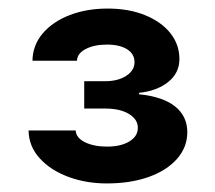

<svg xmlns="http://www.w3.org/2000/svg" viewBox="-20 -864 508 453"><path d="M231.9 -431.2Q183.1 -431.2 141.1 -446.8Q99.1 -462.4 73.5 -490.7Q47.9 -519 47.4 -556.2H158.7Q159.2 -539.1 180.2 -528.6Q201.2 -518.1 232.4 -518.1Q265.1 -518.1 285.2 -530.3Q305.2 -542.5 305.2 -562.5Q305.2 -582.5 284.2 -595.2Q263.2 -607.9 228 -607.9H178.7V-672.4H228Q258.3 -672.4 277.8 -685.1Q297.4 -697.8 297.4 -717.3Q297.4 -736.8 279.8 -747.8Q262.2 -758.8 232.4 -758.8Q202.1 -758.8 182.1 -748.3Q162.1 -737.8 161.6 -720.7H56.6Q57.1 -757.3 80.8 -785.2Q104.5 -813 144.5 -828.4Q184.6 -843.8 233.9 -843.8Q284.2 -843.8 322.5 -828.1Q360.8 -812.5 382.1 -785.6Q403.3 -758.8 403.3 -724.6Q403.3 -691.9 377 -670.7Q350.6 -649.4 308.1 -645V-641.6Q365.2 -635.7 393.6 -612.5Q421.9 -589.4 421.9 -552.2Q421.9 -516.6 397.5 -489Q373 -461.4 330.3 -446.3Q287.6 -431.2 231.9 -431.2Z"/></svg>

Font: Inter
Style: 650
Weight: 650
Designer: Rasmus Andersson
Foundry: rsms
Version: Version 4.001;git-66647c0bb